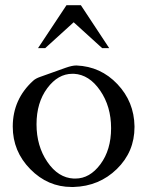

<svg xmlns="http://www.w3.org/2000/svg" viewBox="-20 -725 581 757"><path d="M129.9 -535.2 242.2 -704.6H298.8L410.6 -535.2H382.8L270.5 -637.2L158.2 -535.2ZM265.6 -434.1Q208.5 -434.1 166.3 -377.2Q124 -320.3 124 -234.9Q124 -149.4 166.7 -86.7Q209.5 -23.9 270.5 -21H277.3Q334 -21 376 -77.6Q418 -134.3 418 -219.7Q418 -305.2 375 -367.9Q332 -430.7 271.5 -434.1ZM510.3 -224.1Q510.3 -126.5 440.7 -58.6Q371.1 9.3 270 12.2H262.2Q168.5 12.2 99.4 -58.1Q30.3 -128.4 30.3 -225.6V-227.1Q30.8 -334 110.8 -406.7Q120.1 -415.5 138.4 -421.9Q156.7 -428.2 185.5 -438.7Q214.4 -449.2 239.5 -458Q264.6 -466.8 280.3 -466.8H281.7Q377 -462.9 442.9 -393.3Q508.8 -323.7 510.3 -227.1Z"/></svg>

Font: Caudex
Style: Regular
Weight: 400
Version: Version 1.04